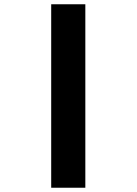

<svg xmlns="http://www.w3.org/2000/svg" viewBox="-20 -770 640 900"><path d="M220 110V-750H380V110Z"/></svg>

Font: Geist Mono Black
Style: Regular
Weight: 900
Monospace: yes
Designer: Basement.studio, Andrés Briganti, Mateo Zaragoza
Foundry: Basement.studio, Vercel, Andrés Briganti, Guido Ferreyra, Mateo Zaragoza
Version: Version 1.500; ttfautohint (v1.8.4.7-5d5b)